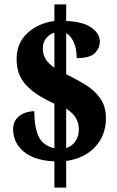

<svg xmlns="http://www.w3.org/2000/svg" viewBox="-20 -780 537 879"><path d="M229 -41Q172 -44 135 -59Q98 -74 77 -96.5Q56 -119 48 -142.5Q40 -166 40 -186Q40 -218 55.5 -236.5Q71 -255 93.5 -263Q116 -271 137 -271Q137 -200 156 -157Q175 -114 229 -101V-305Q160 -337 122.5 -368.5Q85 -400 70.5 -434Q56 -468 56 -509Q56 -583 105.5 -628.5Q155 -674 229 -684V-760H283V-684Q360 -681 398.5 -653.5Q437 -626 437 -590Q437 -560 414.5 -537Q392 -514 331 -514Q331 -557 317.5 -587Q304 -617 283 -628V-440Q327 -419 369 -393.5Q411 -368 438 -331Q465 -294 465 -239Q465 -162 416.5 -108.5Q368 -55 283 -43V79H229ZM229 -630Q210 -626 193 -607Q176 -588 176 -557Q176 -532 188.5 -510.5Q201 -489 229 -470ZM283 -102Q311 -111 326 -134Q341 -157 341 -187Q341 -215 328 -238.5Q315 -262 283 -283Z"/></svg>

Font: Noto Serif Tamil Condensed Black
Style: Italic
Weight: 900
Width: 3
Italic angle: -12°
Designer: Indian Type Foundry, Tom Grace, and the Monotype Design Team
Foundry: Monotype Imaging Inc.
Version: Version 2.003; ttfautohint (v1.8.4.7-5d5b)